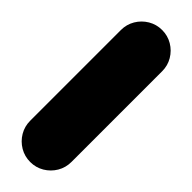

<svg xmlns="http://www.w3.org/2000/svg" viewBox="-201 -568 576 576"><g transform="rotate(45 87.5 -280.0)"><path d="M0 -87.7H175V-472.7H0ZM87.7 -175Q63.7 -175 43.7 -163.2Q23.7 -151.3 11.8 -131.3Q0 -111.3 0 -87.7Q0 -63.7 11.8 -43.7Q23.7 -23.7 43.7 -11.8Q63.7 0 87.7 0Q111.3 0 131.3 -11.8Q151.3 -23.7 163.2 -43.7Q175 -63.7 175 -87.7Q175 -111.3 163.2 -131.3Q151.3 -151.3 131.3 -163.2Q111.3 -175 87.7 -175ZM87.7 -560Q63.7 -560 43.7 -548.2Q23.7 -536.3 11.8 -516.3Q0 -496.3 0 -472.7Q0 -448.7 11.8 -428.7Q23.7 -408.7 43.7 -396.8Q63.7 -385 87.7 -385Q111.3 -385 131.3 -396.8Q151.3 -408.7 163.2 -428.7Q175 -448.7 175 -472.7Q175 -496.3 163.2 -516.3Q151.3 -536.3 131.3 -548.2Q111.3 -560 87.7 -560Z"/></g></svg>

Font: Wavefont Thin
Style: Regular
Weight: 100
Monospace: yes
Version: Version 3.005;gftools[0.9.33]